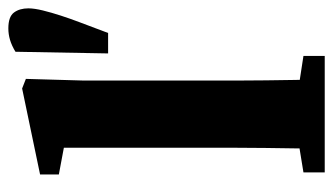

<svg xmlns="http://www.w3.org/2000/svg" viewBox="-189 -609 798 460"><g transform="rotate(-90 210.0 -379.0)"><path d="M372 -758Q400 -758 410 -744.5Q420 -731 420 -710Q420 -696 415 -675.5Q410 -655 402.5 -632Q395 -609 387 -588L361 -519H312L316 -741Q331 -750 344.5 -754Q358 -758 372 -758ZM27 0V-51L125 -67H202L306 -51V0ZM84 0Q84 -35 84.5 -70.5Q85 -106 85.5 -141.5Q86 -177 86 -212V-625L22 -637V-682L228 -725L251 -716L247 -577V-212Q247 -176 247.5 -141Q248 -106 248.5 -70.5Q249 -35 250 0Z"/></g></svg>

Font: Source Serif 4 18pt
Style: Bold
Weight: 700
Designer: Frank Grießhammer
Foundry: Adobe Systems Incorporated
Version: Version 4.004;hotconv 1.0.116;makeotfexe 2.5.65601